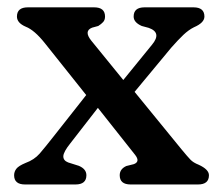

<svg xmlns="http://www.w3.org/2000/svg" viewBox="-20 -490 590 510"><path d="M222.5 -382 307.5 -277.5 384 -371.5Q410.5 -403.5 375 -416L356.5 -421Q335 -430.5 335 -446Q335 -470.5 364 -470.5H494Q523 -470.5 523 -446Q523 -429.5 495 -417.5Q481 -410.5 467.2 -397.5Q453.5 -384.5 435 -363.5L337.5 -246L462 -93.5Q478.5 -73.5 486 -65.8Q493.5 -58 507.5 -52.5Q535 -40 535 -24.5Q535 0 506 0H327Q298 0 298 -24.5Q298 -41 315.5 -49L335.5 -54Q353 -60.5 339 -78.5L240 -203.5L167 -109.5Q148.5 -86.5 148.2 -75Q148 -63.5 161 -58.5L189.5 -49.5Q209.5 -41 209.5 -24.5Q209.5 0 180.5 0H46.5Q17.5 0 17.5 -24.5Q17.5 -34 23.5 -41.8Q29.5 -49.5 47.5 -57Q71 -65.5 85.5 -82.2Q100 -99 123.5 -129L209 -237.5L99 -375.5Q71.5 -410 48.5 -419Q25 -429 25 -446Q25 -470.5 54 -470.5H230Q259 -470.5 259 -446Q259 -437 254 -431.5Q249 -426 241 -421L224.5 -416.5Q202 -407.5 222.5 -382Z"/></svg>

Font: Fraunces 9pt S100
Style: Regular
Weight: 400
Version: Version 1.000; ttfautohint (v1.8.3)